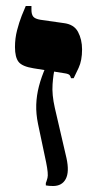

<svg xmlns="http://www.w3.org/2000/svg" viewBox="-20 -617 331 641"><path d="M157 4Q151 4 144.5 3.5Q138 3 133 2V-6Q135 -10 138.5 -23Q142 -36 134 -75L107 -203Q100 -237 101 -267.5Q102 -298 110 -329Q118 -360 133 -394L163 -389Q158 -370 155.5 -335.5Q153 -301 163 -257L202 -89Q212 -43 199.5 -19.5Q187 4 157 4ZM217 -356Q216 -361 213 -365.5Q210 -370 198 -372L92 -389Q54 -395 42 -410.5Q30 -426 30 -460Q30 -489 37 -516Q44 -543 52.5 -564.5Q61 -586 66 -597H85V-584Q85 -569 91 -561.5Q97 -554 115 -551L192 -540Q227 -536 240.5 -510.5Q254 -485 254 -452Q254 -415 242.5 -390.5Q231 -366 226 -356Z"/></svg>

Font: Frank Ruhl Libre
Style: Bold
Weight: 700
Designer: Yanek Iontef
Foundry: Fontef
Version: Version 6.004